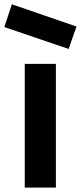

<svg xmlns="http://www.w3.org/2000/svg" viewBox="-29 -853 368 873"><path d="M283.2 -630.4 318.8 -732.4 24.9 -833.5 -9.3 -730ZM83.5 -562.5V0H225.1V-562.5Z"/></svg>

Font: Manrope3 ExtraBold
Style: Bold
Weight: 800
Width: 4
Designer: Mikhail Sharanda
Foundry: Mikhail Sharanda
Version: Version 3.000;PS 003.000;hotconv 1.0.88;makeotf.lib2.5.64775